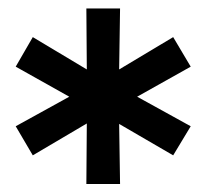

<svg xmlns="http://www.w3.org/2000/svg" viewBox="-20 -846 497 462"><path d="M438.9 -542.2 396.7 -472.2 266.7 -547.8 268.9 -403.3H187.8L188.9 -548.9L58.9 -472.2L17.8 -542.2L146.7 -613.3L17.8 -685.6L58.9 -756.7L188.9 -678.9L187.8 -825.6H268.9L266.7 -678.9L396.7 -756.7L438.9 -685.6L310 -613.3Z"/></svg>

Font: Paperlogy 6 SemiBold
Style: Regular
Weight: 600
Designer: redesigned by Lee Juim, glyphs from Gmarket Sans & Montserrat
Foundry: PT&
Version: Version 1.001